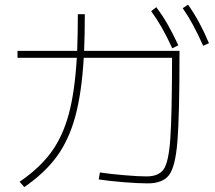

<svg xmlns="http://www.w3.org/2000/svg" viewBox="-20 -799 904 808"><path d="M395.5 -43.9 400.4 -73.2Q441.9 -66.9 501.7 -61.8Q561.5 -56.6 596.7 -56.6Q647.9 -56.6 668.9 -86.9Q689.9 -117.2 696.8 -215.8Q703.6 -314.5 704.1 -555.7H332.5Q323.7 -407.2 296.6 -308.1Q269.5 -209 218.3 -139.4Q167 -69.8 82 -11.7L62.5 -34.2Q145 -90.3 194.1 -156.5Q243.2 -222.7 269 -317.4Q294.9 -412.1 303.2 -555.7H53.7V-585H304.7Q307.6 -655.3 307.6 -739.3H336.9Q336.9 -656.2 334 -585H735.4V-571.3Q735.4 -313.5 726.8 -205.8Q718.3 -98.1 691.7 -62.7Q665 -27.3 601.6 -27.3Q563 -27.3 501.5 -32.2Q439.9 -37.1 395.5 -43.9ZM616.2 -752 637.7 -768.6Q664.1 -733.9 685.8 -695.8Q707.5 -657.7 730.5 -608.4L705.1 -595.7Q682.1 -645.5 661.1 -682.4Q640.1 -719.2 616.2 -752ZM749 -764.6 771.5 -779.3Q797.4 -742.2 818.4 -703.4Q839.4 -664.6 859.4 -617.2L835 -606.4Q813 -655.8 792.7 -693.1Q772.5 -730.5 749 -764.6Z"/></svg>

Font: Pretendard GOV Thin
Style: Regular
Weight: 100
Designer: Base glyphs from Inter by Rasmus Andersson; Hangeul glyphs from Noto Sans CJK(Source Han Sans) by Jang Soo-young and Kan
Foundry: Kil Hyung-jin
Version: Version 1.309